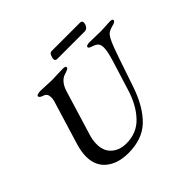

<svg xmlns="http://www.w3.org/2000/svg" viewBox="-188 -987 1206 1206"><g transform="rotate(-45 415.5 -383.5)"><path d="M102 -160Q102 -201 117 -252L206 -544Q211 -559 211 -577Q211 -611 184 -619Q156 -628 156 -640Q156 -647 167 -650.5Q178 -654 192 -654Q207 -654 241 -652Q275 -650 294 -650Q311 -650 347 -652L390 -653Q416 -653 413 -640Q412 -634 404.5 -630Q397 -626 386 -622.5Q375 -619 370 -617Q351 -611 333.5 -590.5Q316 -570 305 -534L215 -238Q204 -202 204 -168Q204 -105 242.5 -71.5Q281 -38 340 -38Q433 -38 493 -101.5Q553 -165 584 -266L625 -398L646 -466Q666 -530 666 -564Q666 -589 655.5 -601Q645 -613 623 -620Q608 -625 601 -629Q594 -633 595 -640Q595 -646 604 -649Q613 -652 626 -652L681 -651Q698 -650 728 -650Q745 -650 771 -652Q797 -654 808 -654Q831 -654 831 -643Q831 -629 794 -621Q773 -615 761 -607Q749 -599 737 -578Q725 -557 709 -514Q687 -455 652 -349L620 -255Q575 -125 502.5 -55.5Q430 14 306 14Q215 14 158.5 -31Q102 -76 102 -160ZM390 -735Q390 -751 397.5 -766Q405 -781 418 -781H673Q679 -781 683.5 -776.5Q688 -772 688 -767Q688 -748 677.5 -734.5Q667 -721 653 -721H406Q399 -721 394.5 -725.5Q390 -730 390 -735Z"/></g></svg>

Font: EB Garamond Medium
Style: Italic
Weight: 500
Italic angle: -17.2°
Designer: Georg Duffner and Octavio Pardo
Foundry: Georg Duffner
Version: Version 1.000